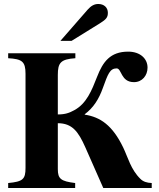

<svg xmlns="http://www.w3.org/2000/svg" viewBox="-20 -943 799 963"><path d="M358 -676H21V-651C90 -647 108 -635 108 -573V-101C108 -44 95 -32 21 -25V0H357V-25C285 -34 270 -46 270 -95V-325C342 -325 373 -283 408 -204L498 0H741V-25C716 -26 698 -32 684 -46C636 -93 622 -153 598 -203C544 -315 483 -356 405 -368V-370C449 -403 476 -446 496 -502C521 -571 531 -600 565 -600C591 -600 585 -531 652 -531C693 -531 720 -564 720 -604C720 -649 683 -684 623 -684C533 -684 496 -633 467 -558C440 -489 414 -423 352 -390C328 -377 308 -369 270 -369V-567C270 -628 284 -646 358 -651ZM283 -738H339L481 -826C513 -846 521 -856 521 -879C521 -905 502 -923 473 -923C453 -923 437 -914 420 -895Z"/></svg>

Font: XITS
Style: Bold
Weight: 700
Designer: MicroPress Inc., with final additions and corrections provided by Coen Hoffman, Elsevier (retired)
Version: Version 1.302